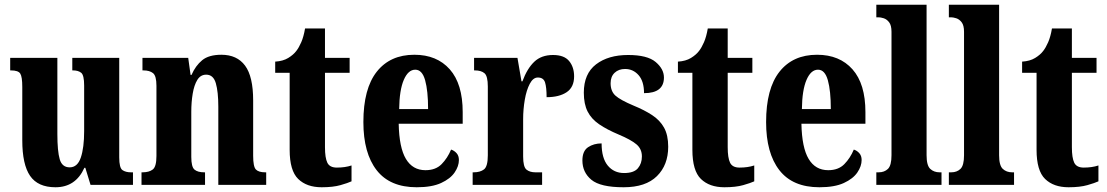

<svg xmlns="http://www.w3.org/2000/svg" viewBox="-20 -780 4669 810"><path d="M214 10Q140 10 107 -38Q74 -86 74 -188V-413Q74 -456 65.5 -469.5Q57 -483 26 -483H23V-536H222V-215Q222 -142 232 -108Q242 -74 274 -74Q307 -74 321 -115.5Q335 -157 335 -227V-419Q335 -463 322.5 -473Q310 -483 288 -483H285V-536H483V-116Q483 -72 496.5 -62.5Q510 -53 533 -53H541V0H362L340 -72H336Q299 10 214 10Z M577 0V-53H581Q609 -53 624.5 -65Q640 -77 640 -122V-418Q640 -460 625.5 -471.5Q611 -483 585 -483H581V-536H774L784 -464H788Q805 -503 833 -526Q861 -549 914 -549Q980 -549 1014 -503Q1048 -457 1048 -356V-123Q1048 -77 1059.5 -65Q1071 -53 1099 -53H1103V0H901V-330Q901 -393 890.5 -429Q880 -465 850 -465Q826 -465 812.5 -443Q799 -421 793 -385Q787 -349 787 -309V-118Q787 -76 800.5 -64.5Q814 -53 842 -53H845V0Z M1337 10Q1274 10 1238 -25Q1202 -60 1202 -148V-473H1141V-520Q1174 -522 1196 -535.5Q1218 -549 1230 -565Q1241 -579 1251 -602Q1261 -625 1267 -660H1351V-536H1455V-473H1351V-159Q1351 -114 1361 -93.5Q1371 -73 1401 -73Q1436 -73 1463 -82V-15Q1448 -8 1416.5 1Q1385 10 1337 10Z M1738 10Q1625 10 1569 -62Q1513 -134 1513 -265Q1513 -406 1569.5 -477.5Q1626 -549 1728 -549Q1823 -549 1877.5 -487.5Q1932 -426 1932 -307V-258H1662Q1664 -157 1692.5 -109.5Q1721 -62 1775 -62Q1818 -62 1843 -87.5Q1868 -113 1883 -149Q1896 -145 1906 -134Q1916 -123 1916 -105Q1916 -79 1898 -52.5Q1880 -26 1841 -8Q1802 10 1738 10ZM1786 -320Q1786 -397 1773.5 -441.5Q1761 -486 1732 -486Q1702 -486 1683.5 -443Q1665 -400 1664 -320Z M1974 0V-53H1978Q2006 -53 2022 -65.5Q2038 -78 2038 -125V-415Q2038 -459 2024 -471Q2010 -483 1983 -483H1980V-536H2163L2180 -437H2184Q2204 -491 2234 -519.5Q2264 -548 2313 -548Q2360 -548 2381 -522.5Q2402 -497 2402 -458Q2402 -412 2370.5 -391Q2339 -370 2286 -370Q2286 -411 2279.5 -432Q2273 -453 2249 -453Q2229 -453 2215 -426.5Q2201 -400 2194 -359.5Q2187 -319 2187 -277V-120Q2187 -76 2201 -64.5Q2215 -53 2239 -53H2267V0Z M2611 10Q2513 10 2475 -21.5Q2437 -53 2437 -103Q2437 -143 2461 -159Q2485 -175 2518 -175Q2518 -113 2544 -81.5Q2570 -50 2613 -50Q2654 -50 2671 -70Q2688 -90 2688 -120Q2688 -152 2664.5 -171.5Q2641 -191 2591 -212Q2541 -233 2508 -255.5Q2475 -278 2459 -309.5Q2443 -341 2443 -389Q2443 -469 2494.5 -508.5Q2546 -548 2630 -548Q2711 -548 2746 -518.5Q2781 -489 2781 -453Q2781 -387 2697 -387Q2697 -437 2674 -463Q2651 -489 2617 -489Q2590 -489 2573 -473Q2556 -457 2556 -429Q2556 -395 2576.5 -376.5Q2597 -358 2654 -334Q2698 -316 2731 -294.5Q2764 -273 2781.5 -241.5Q2799 -210 2799 -161Q2799 -84 2751.5 -37Q2704 10 2611 10Z M3036 10Q2973 10 2937 -25Q2901 -60 2901 -148V-473H2840V-520Q2873 -522 2895 -535.5Q2917 -549 2929 -565Q2940 -579 2950 -602Q2960 -625 2966 -660H3050V-536H3154V-473H3050V-159Q3050 -114 3060 -93.5Q3070 -73 3100 -73Q3135 -73 3162 -82V-15Q3147 -8 3115.5 1Q3084 10 3036 10Z M3437 10Q3324 10 3268 -62Q3212 -134 3212 -265Q3212 -406 3268.5 -477.5Q3325 -549 3427 -549Q3522 -549 3576.5 -487.5Q3631 -426 3631 -307V-258H3361Q3363 -157 3391.5 -109.5Q3420 -62 3474 -62Q3517 -62 3542 -87.5Q3567 -113 3582 -149Q3595 -145 3605 -134Q3615 -123 3615 -105Q3615 -79 3597 -52.5Q3579 -26 3540 -8Q3501 10 3437 10ZM3485 -320Q3485 -397 3472.5 -441.5Q3460 -486 3431 -486Q3401 -486 3382.5 -443Q3364 -400 3363 -320Z M3677 0V-53H3687Q3711 -53 3726 -67.5Q3741 -82 3741 -125V-646Q3741 -673 3731 -686Q3721 -699 3708 -703Q3695 -707 3687 -707H3677V-760H3889V-125Q3889 -82 3904.5 -67.5Q3920 -53 3944 -53H3952V0Z M3983 0V-53H3993Q4017 -53 4032 -67.5Q4047 -82 4047 -125V-646Q4047 -673 4037 -686Q4027 -699 4014 -703Q4001 -707 3993 -707H3983V-760H4195V-125Q4195 -82 4210.5 -67.5Q4226 -53 4250 -53H4258V0Z M4488 10Q4425 10 4389 -25Q4353 -60 4353 -148V-473H4292V-520Q4325 -522 4347 -535.5Q4369 -549 4381 -565Q4392 -579 4402 -602Q4412 -625 4418 -660H4502V-536H4606V-473H4502V-159Q4502 -114 4512 -93.5Q4522 -73 4552 -73Q4587 -73 4614 -82V-15Q4599 -8 4567.5 1Q4536 10 4488 10Z"/></svg>

Font: Noto Serif Tamil ExtraCondensed ExtraBold
Style: Italic
Weight: 800
Width: 2
Italic angle: -12°
Designer: Indian Type Foundry, Tom Grace, and the Monotype Design Team
Foundry: Monotype Imaging Inc.
Version: Version 2.003; ttfautohint (v1.8.4.7-5d5b)